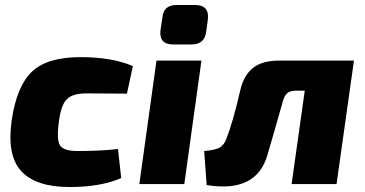

<svg xmlns="http://www.w3.org/2000/svg" viewBox="-20 -741 1470 773"><path d="M455 -141 468 -24Q385 12 260 12Q125 12 66 -51.5Q7 -115 27 -256Q47 -394 108.5 -452.5Q170 -511 304 -511Q431 -511 515 -475L491 -364L327 -365Q272 -365 248.5 -341Q225 -317 217 -250Q207 -177 222 -155Q237 -133 292 -133Q386 -133 455 -141Z M692 -721H765Q823 -721 817 -664L810 -612Q803 -562 751 -562H677Q620 -562 626 -619L634 -671Q638 -721 692 -721ZM722 0H541L610 -497H791Z M1405 -497 1335 0H1154L1207 -376H1171Q1148 -376 1136 -365.5Q1124 -355 1117 -327Q1081 -199 1057 -118Q1013 37 812 4L802 -133Q851 -137 868 -149Q883 -160 891 -181Q918 -250 947 -376Q961 -438 998.5 -467.5Q1036 -497 1103 -497Z"/></svg>

Font: Exo 2.0 Extra Bold
Style: Italic
Weight: 800
Italic angle: -8°
Designer: Natanael Gama
Version: Version 1.001;PS 001.001;hotconv 1.0.70;makeotf.lib2.5.58329